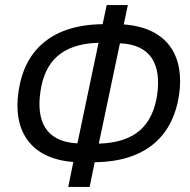

<svg xmlns="http://www.w3.org/2000/svg" viewBox="-20 -734 745 754"><path d="M248 0H332L352 -97C565 -99 661 -212 683 -360C705 -506 645 -625 466 -638L482 -714H399L383 -639C172 -637 74 -525 53 -376C30 -230 92 -111 268 -98ZM284 -171C161 -177 121 -257 139 -376C156 -491 221 -562 367 -566ZM368 -170 451 -564C575 -559 614 -478 597 -360C579 -245 515 -174 368 -170Z"/></svg>

Font: Noto Sans Condensed
Style: Italic
Weight: 400
Width: 3
Italic angle: -12°
Designer: Monotype Design Team
Foundry: Monotype Imaging Inc.
Version: Version 2.013